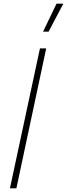

<svg xmlns="http://www.w3.org/2000/svg" viewBox="-20 -1023 364 1043"><path d="M244 -851H214L287 -1003H324ZM34 0 197 -760H231L69 0Z"/></svg>

Font: Be Vietnam Pro Thin
Style: Italic
Weight: 100
Italic angle: -12°
Designer: Lam Bao, Tony Le, Vietanh Nguyen
Foundry: Yellow Type Foundry
Version: Version 1.002; ttfautohint (v1.8.3)